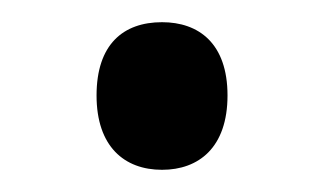

<svg xmlns="http://www.w3.org/2000/svg" viewBox="-20 -439 293 173"><path d="M67 -353C67 -307 92 -286 126 -286C159 -286 185 -306 185 -353C185 -400 159 -419 126 -419C91 -419 67 -399 67 -353Z"/></svg>

Font: Noto Sans Lao Looped SemiCondensed
Style: Regular
Weight: 400
Width: 4
Designer: Mark Frömberg, Ben Mitchell
Foundry: The Fontpad Ltd
Version: Version 1.002